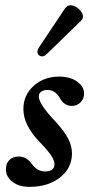

<svg xmlns="http://www.w3.org/2000/svg" viewBox="-20 -714 347 747"><path d="M95 13Q54 13 28.5 -6.5Q3 -26 3 -56Q3 -78 16.5 -91.5Q30 -105 53 -105Q83 -105 104 -76Q125 -47 155 -47Q192 -47 192 -75Q192 -90 178 -110.5Q164 -131 131 -165Q71 -228 71 -290Q71 -344 111 -380Q151 -416 211 -416Q252 -416 279.5 -397Q307 -378 307 -350Q307 -329 293 -315.5Q279 -302 259 -302Q229 -302 212 -334Q194 -364 165 -364Q150 -364 140.5 -357.5Q131 -351 131 -339Q131 -309 195 -242Q230 -204 245 -175Q260 -146 260 -117Q260 -60 213.5 -23.5Q167 13 95 13ZM161 -503Q151 -493 140.5 -495Q130 -497 126.5 -506.5Q123 -516 132 -530L232 -680Q242 -695 256.5 -693.5Q271 -692 284 -681.5Q297 -671 301.5 -657.5Q306 -644 296 -634Z"/></svg>

Font: Junicode SmExp
Style: Bold Italic
Weight: 700
Width: 6
Italic angle: -11°
Designer: Peter S. Baker
Version: Version 2.205; ttfautohint (v1.8.4)